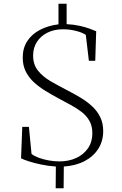

<svg xmlns="http://www.w3.org/2000/svg" viewBox="-20 -880 654 1026"><path d="M277.5 126 278.5 10Q237 7 199 -1Q161 -9 133 -18.2Q105 -27.5 92.5 -34L99 -202H134.5L148.5 -57.5Q162 -46.5 186.5 -37.2Q211 -28 240.2 -22.8Q269.5 -17.5 297 -17.5Q348 -17.5 387.8 -36Q427.5 -54.5 450.5 -88.2Q473.5 -122 473.5 -167.5Q473.5 -206.5 458 -234Q442.5 -261.5 416.2 -281.8Q390 -302 357.2 -319.5Q324.5 -337 290.5 -355.5Q257 -373.5 223.8 -393.8Q190.5 -414 162.8 -439Q135 -464 118.2 -496.8Q101.5 -529.5 101.5 -572.5Q101.5 -623.5 125.8 -660.5Q150 -697.5 193.2 -720.2Q236.5 -743 292.5 -750V-860H336V-751Q374.5 -749 405.5 -742Q436.5 -735 459 -726.8Q481.5 -718.5 494 -713L489 -555H455L438.5 -693.5Q420 -706.5 384.8 -715.2Q349.5 -724 315.5 -723.5Q270.5 -723.5 234.5 -706Q198.5 -688.5 177.8 -657Q157 -625.5 157 -583Q157 -535 182.8 -502.8Q208.5 -470.5 250.2 -446.2Q292 -422 339.5 -397.5Q375.5 -379 409.8 -358.5Q444 -338 471.5 -312.8Q499 -287.5 515.2 -255Q531.5 -222.5 531.5 -179.5Q531.5 -127 505.8 -85.8Q480 -44.5 432.8 -19.5Q385.5 5.5 321 10L320 126Z"/></svg>

Font: Merriweather 144pt Light
Style: Regular
Weight: 300
Version: Version 2.100